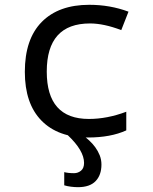

<svg xmlns="http://www.w3.org/2000/svg" viewBox="-20 -566 640 804"><path d="M518.1 -517.1 487.8 -439.9Q414.6 -467.8 356.9 -467.8Q175.8 -467.8 175.8 -266.1Q175.8 -67.9 352.1 -67.9Q428.7 -67.9 508.8 -98.1V-20Q443.4 9.8 348.1 9.8Q222.7 9.8 153.3 -61.3Q84 -132.3 84 -265.1Q84 -402.3 154.8 -474.1Q225.6 -545.9 354 -545.9Q440.9 -545.9 518.1 -517.1ZM332 116.2Q332 64.5 263.7 0H326.7Q339.4 9.3 353.3 22Q367.2 34.7 378.7 50.3Q390.1 65.9 397.5 84.2Q404.8 102.5 404.8 123Q404.8 167 380.4 192.4Q356 217.8 306.6 217.8Q292.5 217.8 277.1 215.8Q261.7 213.9 249 210V154.8Q255.9 156.7 266.8 158Q277.8 159.2 290 159.2Q306.6 159.2 319.3 148.7Q332 138.2 332 116.2Z"/></svg>

Font: Droid Sans Mono
Style: Regular
Weight: 400
Monospace: yes
Foundry: Ascender Corporation
Version: Version 1.00 build 112